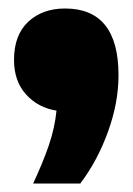

<svg xmlns="http://www.w3.org/2000/svg" viewBox="-20 -252 312 452"><path d="M58 180Q80.5 132 94.8 90.5Q109 49 113 8.5Q69.5 1.5 41.2 -29.8Q13 -61 13 -111Q13 -169.5 46.5 -200.8Q80 -232 133 -232Q259 -232 259 -75Q259 -10 234.2 58.2Q209.5 126.5 169 180Z"/></svg>

Font: Encode Sans Cnd Black
Style: Regular
Weight: 900
Width: 3
Designer: Multiple Designers
Foundry: Impallari Type
Version: Version 3.002; ttfautohint (v1.8.3) -l 8 -r 50 -G 200 -x 14 